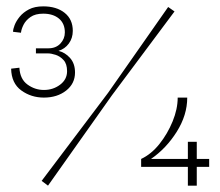

<svg xmlns="http://www.w3.org/2000/svg" viewBox="-20 -584 693 604"><path d="M118 -277Q78 -277 47 -299.5Q16 -322 15 -368L41 -371Q43 -335 66.5 -318Q90 -301 118 -301Q147 -301 169 -317.5Q191 -334 191 -360Q191 -383 180 -395Q169 -407 155 -411.5Q141 -416 131 -416H93V-432H132Q156 -432 170 -447Q184 -462 184 -482Q184 -510 165.5 -525.5Q147 -541 116 -541Q91 -541 76 -530.5Q61 -520 54 -506Q47 -492 46 -481L21 -484Q21 -492 26 -505Q31 -518 42 -531.5Q53 -545 71 -554.5Q89 -564 116 -564Q158 -564 183.5 -543.5Q209 -523 209 -487Q209 -464 196.5 -447Q184 -430 164 -424Q185 -419 200.5 -401.5Q216 -384 216 -356Q216 -321 188 -299Q160 -277 118 -277ZM131 0 111 -15 320 -292 509 -562 529 -548 332 -284ZM424 -59V-84Q456 -99 481.5 -131Q507 -163 523 -202Q539 -241 539 -277H569Q569 -222 536 -169.5Q503 -117 455 -84H638V-59ZM571 0V-138H599V0Z"/></svg>

Font: Darker Grotesque Light Light
Style: Regular
Weight: 300
Version: Version 1.000;gftools[0.9.28]